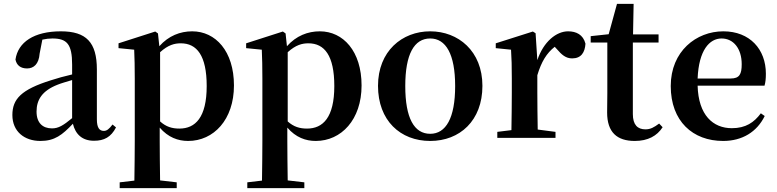

<svg xmlns="http://www.w3.org/2000/svg" viewBox="-20 -713 4021 993"><path d="M353 -102C307 -64 282 -49 249 -49C201 -49 169 -77 169 -136C169 -198 199 -244 278 -275C295 -282 323 -290 353 -299ZM562 -69C544 -45 532 -36 517 -36C495 -36 481 -51 481 -96V-354C481 -494 426 -551 295 -551C156 -551 73 -495 60 -405C66 -375 87 -359 120 -359C154 -359 181 -381 185 -436L199 -508C217 -512 234 -514 251 -514C326 -514 353 -485 353 -379V-328C314 -319 274 -308 244 -298C90 -250 44 -201 44 -118C44 -34 105 16 189 16C263 16 302 -15 357 -73C370 -19 405 15 466 15C519 15 554 -4 580 -54Z M808 -443C850 -481 883 -489 915 -489C998 -489 1049 -426 1049 -268C1049 -105 990 -48 908 -48C870 -48 839 -57 808 -85ZM797 -540 783 -550 593 -489V-464L674 -456C676 -408 677 -371 677 -306V16C677 77 676 149 675 221L599 230V260H894V230L808 220C807 148 806 76 806 16V-53C850 -2 901 16 953 16C1085 16 1190 -94 1190 -271C1190 -448 1095 -551 974 -551C912 -551 852 -528 804 -474Z M1468 -443C1510 -481 1543 -489 1575 -489C1658 -489 1709 -426 1709 -268C1709 -105 1650 -48 1568 -48C1530 -48 1499 -57 1468 -85ZM1457 -540 1443 -550 1253 -489V-464L1334 -456C1336 -408 1337 -371 1337 -306V16C1337 77 1336 149 1335 221L1259 230V260H1554V230L1468 220C1467 148 1466 76 1466 16V-53C1510 -2 1561 16 1613 16C1745 16 1850 -94 1850 -271C1850 -448 1755 -551 1634 -551C1572 -551 1512 -528 1464 -474Z M2205 16C2358 16 2475 -89 2475 -269C2475 -449 2350 -551 2205 -551C2059 -551 1935 -448 1935 -269C1935 -90 2050 16 2205 16ZM2205 -21C2122 -21 2076 -102 2076 -268C2076 -433 2122 -514 2205 -514C2286 -514 2334 -433 2334 -268C2334 -102 2286 -21 2205 -21Z M2750 -541 2736 -550 2544 -489V-464L2623 -456C2626 -408 2627 -372 2627 -307V-235C2627 -180 2626 -97 2625 -40L2552 -31V0H2853V-31L2761 -43C2760 -100 2759 -181 2759 -235V-324C2780 -394 2807 -438 2849 -471L2860 -459C2885 -430 2906 -411 2939 -411C2986 -411 3005 -442 3008 -487C2996 -534 2960 -551 2918 -551C2858 -551 2791 -498 2759 -402Z M3389 -74C3362 -54 3344 -44 3318 -44C3278 -44 3253 -67 3253 -123V-493H3386V-535H3254L3257 -693H3171L3128 -536L3035 -526V-493H3121V-231C3121 -191 3120 -163 3120 -131C3120 -29 3171 16 3263 16C3331 16 3378 -10 3407 -55Z M3588 -307C3594 -453 3649 -514 3712 -514C3773 -514 3816 -462 3816 -381C3816 -330 3805 -307 3759 -307ZM3934 -270C3939 -287 3941 -306 3941 -332C3941 -458 3858 -551 3721 -551C3581 -551 3449 -448 3449 -268C3449 -86 3563 16 3720 16C3819 16 3895 -31 3935 -113L3915 -127C3880 -80 3837 -50 3765 -50C3668 -50 3592 -117 3588 -270Z"/></svg>

Font: Noto Serif CJK JP
Style: Bold
Weight: 700
Designer: Ryoko NISHIZUKA 西塚涼子 (kana & ideographs); Frank Grießhammer (Latin, Greek & Cyrillic); Wenlong ZHANG 张文龙 (bopomofo); San
Foundry: Adobe Systems Incorporated
Version: Version 1.000;PS 1;hotconv 16.6.53;makeotf.lib2.5.65590